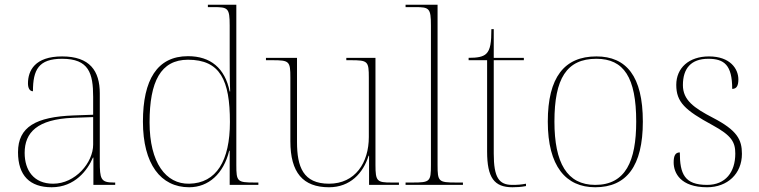

<svg xmlns="http://www.w3.org/2000/svg" viewBox="-20 -780 3202 810"><path d="M198 10C296 10 350 -63 372 -115H374V0H466V-10H459C405 -10 401 -25 401 -100V-386C401 -481 359 -542 242 -542C127 -542 98 -482 98 -428C98 -409 105 -395 119 -395C119 -486 143 -532 242 -532C355 -532 373 -471 373 -371V-296L290 -293C132 -287 56 -245 56 -138C56 -39 106 10 198 10ZM204 -5C122 -5 84 -62 84 -135C84 -221 137 -277 288 -283L373 -286V-170C373 -94 298 -5 204 -5Z M778 10C860 10 923 -47 947 -144H949V0H1070V-10H1054C981 -10 977 -14 977 -84V-760H857V-750H882C942 -750 949 -746 949 -672V-543C949 -515 949 -432 951 -394H949C929 -493 868 -543 773 -543C643 -543 583 -443 583 -267C583 -88 658 10 778 10ZM778 -5C680 -3 611 -93 611 -264C611 -436 658 -528 773 -528C909 -528 950 -442 950 -265C950 -102 893 -7 778 -5Z M1368 10C1457 10 1512 -49 1535 -123H1537V0H1663V-10H1631C1571 -10 1564 -15 1564 -84V-536H1441V-526H1459C1532 -526 1536 -522 1536 -452V-202C1536 -94 1479 -5 1368 -5C1259 -5 1233 -76 1233 -181V-536H1102V-526H1128C1201 -526 1205 -522 1205 -452V-184C1205 -52 1258 10 1368 10Z M1691 0H1933V-10H1904C1830 -10 1826 -14 1826 -84V-760H1691V-750H1731C1791 -750 1798 -746 1798 -672V-84C1798 -14 1794 -10 1721 -10H1691Z M2142 10C2160 10 2178 9 2199 5V-5C2178 -1 2163 0 2141 0C2085 0 2063 -31 2063 -132V-526H2190V-536H2063V-657H2053C2053 -602 2049 -570 2031 -553C2017 -540 1994 -536 1957 -536V-526H2035V-141C2035 -30 2065 10 2142 10Z M2491 10C2623 10 2692 -79 2692 -267C2692 -459 2622 -542 2496 -542C2361 -542 2291 -454 2291 -267C2291 -79 2367 10 2491 10ZM2491 0C2372 0 2319 -93 2319 -267C2319 -448 2370 -532 2496 -532C2612 -532 2664 -453 2664 -267C2664 -100 2619 0 2491 0Z M2963 10C3049 10 3110 -47 3110 -131C3110 -191 3090 -230 2988 -283C2907 -325 2861 -358 2861 -421C2861 -491 2895 -532 2968 -532C3035 -532 3069 -506 3069 -405C3088 -405 3095 -419 3095 -445C3095 -489 3061 -542 2971 -542C2886 -542 2833 -493 2833 -422C2833 -349 2870 -315 2986 -252C3067 -208 3082 -180 3082 -132C3082 -54 3041 0 2963 0C2868 0 2848 -46 2848 -137C2829 -137 2822 -123 2822 -95C2822 -50 2851 10 2963 10Z"/></svg>

Font: Noto Serif Display Thin
Style: Regular
Weight: 100
Designer: Monotype Design Team
Foundry: Monotype Imaging Inc.
Version: Version 2.009